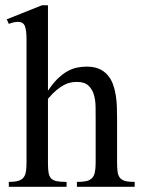

<svg xmlns="http://www.w3.org/2000/svg" viewBox="-20 -715 540 735"><path d="M274.4 0V-18.6Q295.9 -18.6 309.6 -21.5Q323.2 -24.4 331.5 -32.5Q339.8 -40.5 343 -54.9Q346.2 -69.3 346.2 -91.8V-258.8Q346.2 -280.8 345.9 -305.7Q345.7 -330.6 339.6 -351.8Q333.5 -373 318.6 -387.2Q303.7 -401.4 274.4 -401.4Q263.2 -401.4 251.2 -399.2Q239.3 -397 225.8 -390.1Q212.4 -383.3 197 -370.6Q181.6 -357.9 163.6 -336.9V-91.8Q163.6 -69.3 165.8 -54.9Q168 -40.5 175.3 -32.5Q182.6 -24.4 196.8 -21.5Q210.9 -18.6 234.9 -18.6V0H13.7V-18.6Q35.6 -18.6 49.1 -22.5Q62.5 -26.4 69.6 -34.9Q76.7 -43.5 79.1 -57.4Q81.5 -71.3 81.5 -91.8V-564Q81.5 -599.1 75.2 -615.2Q68.8 -631.3 48.8 -631.3Q42.5 -631.3 33.4 -629.6Q24.4 -627.9 13.7 -623.5L5.9 -641.1L140.6 -694.8H163.6V-367.7Q183.1 -397 202.1 -415Q221.2 -433.1 239.7 -443.1Q258.3 -453.1 276.4 -456.5Q294.4 -460 312 -460Q340.3 -460 359.9 -451.2Q379.4 -442.4 392.3 -427.2Q405.3 -412.1 412.6 -392.1Q419.9 -372.1 423.3 -349.9Q426.8 -327.6 427.5 -304.2Q428.2 -280.8 428.2 -258.8V-91.8Q428.2 -70.3 430.4 -56.2Q432.6 -42 439.7 -33.7Q446.8 -25.4 460 -22Q473.1 -18.6 495.6 -18.6V0Z"/></svg>

Font: Doulos SIL Am
Style: Regular
Weight: 400
Designer: Walt Agee, Victor Gaultney, Peter Martin, Debbi Hosken, Becca Hirsbrunner
Foundry: SIL International
Version: Version 5.000